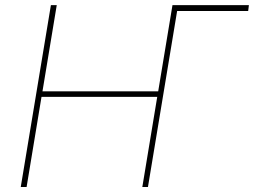

<svg xmlns="http://www.w3.org/2000/svg" viewBox="-20 -748 1016 768"><path d="M975.6 -727.5 972.7 -704.1H668L670.9 -727.5ZM63 0 183.6 -727.5H207L149.9 -382.8H612.8L669.9 -727.5H692.4L571.8 0H549.3L608.9 -360.4H146L86.4 0Z"/></svg>

Font: Inter 17pt Thin
Style: Italic
Weight: 250
Italic angle: -9.3988°
Version: Version 4.001;git-66647c0bb